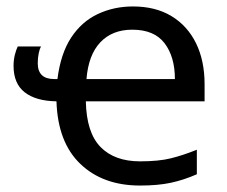

<svg xmlns="http://www.w3.org/2000/svg" viewBox="-20 -565 705 595"><path d="M392 -545Q462 -545 511.5 -515Q561 -485 587.5 -431Q614 -377 614 -304V-251H246Q248 -154 291.5 -109.5Q335 -65 414 -65Q472 -65 510 -74.5Q548 -84 590 -101V-25Q549 -7 509 1.5Q469 10 414 10Q299 10 229 -57Q159 -124 155 -251Q91 -252 56.5 -279Q22 -306 22 -361Q22 -379 26 -395Q30 -411 35 -421H107Q103 -414 100 -400Q97 -386 97 -369Q97 -320 148 -320H158Q168 -399 200.5 -448.5Q233 -498 283 -521.5Q333 -545 392 -545ZM390 -473Q328 -473 291 -434Q254 -395 248 -320H522Q522 -389 490 -431Q458 -473 390 -473Z"/></svg>

Font: Noto Sans Living
Style: Regular
Weight: 400
Designer: Monotype Design Team
Foundry: Monotype Imaging Inc.
Version: Version 2.013; ttfautohint (v1.8.4.7-5d5b)